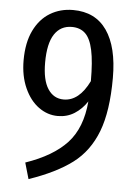

<svg xmlns="http://www.w3.org/2000/svg" viewBox="-51 -719 549 781"><g transform="rotate(5 223.0 -328.5)"><path d="M401 -418Q401 -282 369 -198.5Q337 -115 271.5 -65.5Q206 -16 95 22L76 -44Q187 -82 244 -143.5Q301 -205 310 -314Q289 -282 259 -263Q229 -244 191 -244Q149 -244 113 -270Q77 -296 55 -345Q33 -394 33 -458Q33 -530 57 -579.5Q81 -629 122.5 -654Q164 -679 216 -679Q307 -679 354 -611.5Q401 -544 401 -418ZM313 -397Q313 -477 303 -523.5Q293 -570 272 -590Q251 -610 217 -610Q171 -610 146 -572Q121 -534 121 -456Q121 -385 144.5 -349Q168 -313 209 -313Q272 -313 313 -397Z"/></g></svg>

Font: Fira Sans Extra Condensed
Style: Regular
Weight: 400
Width: 1
Designer: Carrois Corporate & Edenspiekermann AG
Foundry: Carrois Corporate GbR & Edenspiekermann AG
Version: Version 4.203